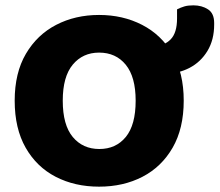

<svg xmlns="http://www.w3.org/2000/svg" viewBox="-20 -681 822 719"><path d="M668 -304Q668 -200 626.5 -128Q585 -56 513.5 -19Q442 18 351 18Q260 18 188.5 -19Q117 -56 76 -128Q35 -200 35 -304Q35 -408 77 -479.5Q119 -551 190.5 -588Q262 -625 351 -625Q440 -625 512 -588Q584 -551 626 -479.5Q668 -408 668 -304ZM488 -304Q488 -393 451 -438.5Q414 -484 351 -484Q290 -484 252.5 -439Q215 -394 215 -304Q215 -213 252.5 -168Q290 -123 352 -123Q414 -123 451 -168Q488 -213 488 -304ZM597 -405 576 -406Q569 -417 563 -447.5Q557 -478 557 -509Q595 -509 619 -533.5Q643 -558 643 -612V-646Q657 -653 670.5 -657Q684 -661 704 -661Q736 -661 759 -646Q782 -631 782 -595V-589Q782 -532 757 -490.5Q732 -449 690 -427Q648 -405 597 -405Z"/></svg>

Font: Baloo Bhaijaan 2 ExtraBold
Style: Regular
Weight: 800
Designer: Sanskriti Dholi, Noopur Datye and Ek Type
Foundry: Ek Type
Version: Version 1.701